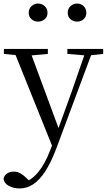

<svg xmlns="http://www.w3.org/2000/svg" viewBox="-30 -792 602 1083"><path d="M80 271Q47 271 20 256.5Q-7 242 -10 217Q-6 196 10.5 186Q27 176 48 176Q68 176 85.5 186Q103 196 120 213L149 241L117 257L97 240Q147 226 185.5 179Q224 132 252 58L281 -15L285 -28L374 -274L458 -516H497L287 47Q257 126 224.5 175.5Q192 225 156.5 248Q121 271 80 271ZM272 51 44 -516H135L304 -59L310 -46ZM-8 -488V-516H240V-488L133 -478H91ZM350 -488V-516H552V-488L470 -479H455ZM184 -670Q164 -670 148 -683.5Q132 -697 132 -720Q132 -743 148 -757.5Q164 -772 184 -772Q206 -772 222 -757.5Q238 -743 238 -720Q238 -697 222 -683.5Q206 -670 184 -670ZM405 -670Q384 -670 368 -683.5Q352 -697 352 -720Q352 -743 368 -757.5Q384 -772 405 -772Q426 -772 441.5 -757.5Q457 -743 457 -720Q457 -697 441.5 -683.5Q426 -670 405 -670Z"/></svg>

Font: Noto Serif JP
Style: Regular
Weight: 400
Designer: Ryoko NISHIZUKA  (kana & ideographs); Frank Grießhammer (Latin, Greek & Cyrillic); Wenlong ZHANG  (bopomofo); Sandoll Co
Foundry: Adobe
Version: Version 2.003-H1;hotconv 1.1.1;makeotfexe 2.6.0